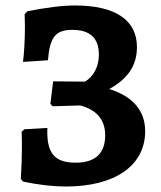

<svg xmlns="http://www.w3.org/2000/svg" viewBox="-20 -669 588 701"><path d="M220 12C401 12 510 -65 510 -190C510 -265 465 -317 379 -344C448 -382 480 -431 480 -497C480 -596 401 -649 254 -649C207 -649 153 -642 80 -628L70 -617C70 -603 71 -588 71 -574C71 -522 68 -474 64 -443L155 -449C162 -534 183 -560 244 -560C309 -560 341 -530 341 -469C341 -427 322 -389 290 -371L174 -372L164 -290L172 -281L273 -284C333 -268 364 -232 364 -175C364 -109 328 -75 256 -75C179 -75 149 -110 153 -202L69 -197L59 -188C60 -168 60 -149 60 -129C60 -98 59 -63 56 -16L64 -6C121 6 175 12 220 12Z"/></svg>

Font: Alegreya SC
Style: Bold
Weight: 700
Designer: Juan Pablo del Peral
Foundry: Huerta Tipografica
Version: Version 2.007;PS 002.007;hotconv 1.0.88;makeotf.lib2.5.64775